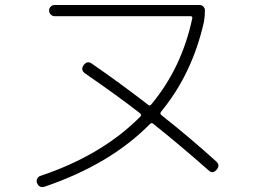

<svg xmlns="http://www.w3.org/2000/svg" viewBox="-20 -730 1040 770"><path d="M159.2 18.6Q137.7 25.4 128.9 4.9Q125 -3.9 128.9 -12.7Q132.8 -21.5 141.6 -24.4Q389.6 -107.4 543 -262.7Q548.8 -268.6 542 -275.4Q453.1 -344.7 321.3 -435.5Q301.8 -449.2 315.4 -468.8Q330.1 -488.3 348.6 -474.6Q465.8 -393.6 574.2 -309.6Q581.1 -303.7 586.9 -311.5Q709 -458 751 -656.2Q752.9 -665 744.1 -665H199.2Q190.4 -665 183.6 -671.9Q176.8 -678.7 176.8 -688Q176.8 -697.3 183.6 -703.6Q190.4 -710 199.2 -710H780.3Q789.1 -710 795.4 -703.6Q801.8 -697.3 801.8 -688.5Q801.8 -663.1 797.9 -642.6Q751 -433.6 626 -282.2Q620.1 -274.4 627 -268.6Q737.3 -181.6 846.7 -83Q864.3 -67.4 848.6 -49.3Q833 -31.2 816.4 -46.9Q700.2 -149.4 594.7 -233.4Q587.9 -239.3 581.1 -232.4Q422.9 -71.3 159.2 18.6Z"/></svg>

Font: Rounded-X Mgen+ 1m light
Style: Regular
Weight: 200
Designer: [Source Han Sans]
Ryoko NISHIZUKA  (kana & ideographs); Paul D. Hunt (Latin, Greek & Cyrillic); Wenlong ZHANG  (bopomofo
Version: Version 1.059.20150602